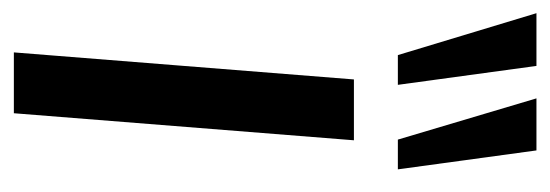

<svg xmlns="http://www.w3.org/2000/svg" viewBox="-286 -528 813 284"><g transform="rotate(90 121.0 -386.5)"><path d="M57 0 97 -503H187L147 0ZM186 -568 125 -773H202L230 -568ZM61 -568 -1 -773H77L105 -568Z"/></g></svg>

Font: Muli Medium
Style: Italic
Weight: 500
Italic angle: -4.541°
Designer: Vernon Adams
Foundry: Vernon Adams
Version: Version 2.100; ttfautohint (v1.8.1.43-b0c9)